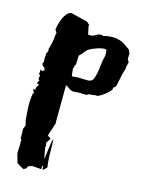

<svg xmlns="http://www.w3.org/2000/svg" viewBox="-70 -357 531 678"><g transform="rotate(10 195.5 -18.0)"><path d="M65 -115Q66 -117 66 -127Q66 -137 68 -140V-147L73 -155Q75 -158 74.5 -163Q74 -168 76 -170L79 -178Q80 -180 83 -189.5Q86 -199 86 -201L89 -217L92 -225L86 -237Q88 -246 92 -257.5Q96 -269 102 -279.5Q108 -290 115.5 -297Q123 -304 132 -304L191 -284L201 -273L199 -270L203 -239Q207 -239 210 -238.5Q213 -238 216 -238Q222 -238 229.5 -242.5Q237 -247 247 -247Q251 -247 252 -246L256 -244Q260 -244 264.5 -245Q269 -246 275 -246Q295 -247 310.5 -241.5Q326 -236 335 -228L354 -212L358 -200L356 -178L361 -168L358 -162V-156H356L354 -143L347 -126L332 -77L320 -68H323Q323 -64 316.5 -58Q310 -52 301 -46Q292 -40 283.5 -36Q275 -32 271 -32L267 -33L251 -32L247 -33Q242 -33 239 -31Q236 -29 231 -29L207 -32H190Q179 -32 170.5 -40Q162 -48 157 -50L144 89Q145 89 145 90Q145 91 144 91.5Q143 92 143 93L127 130Q127 132 126 134Q125 136 125 138Q128 138 132 141.5Q136 145 136 146L123 163Q123 165 124 167.5Q125 170 125 172Q123 174 123 180Q123 182 123.5 188Q124 194 124.5 201Q125 208 126 214Q127 220 127 221Q127 221 129.5 209Q132 197 135 183Q138 169 141 157.5Q144 146 146 146Q146 163 144 185.5Q142 208 142 228Q142 241 143 246Q143 248 136 253.5Q129 259 127 259V244Q122 247 123 251Q124 255 121 257L90 252Q79 253 75 256Q71 259 71 261Q72 262 72 262L61 268Q55 265 50 261Q45 258 41 255Q37 252 36 250L30 219V218Q30 206 32 196.5Q34 187 34 173L36 171L32 162L34 138V132Q34 127 37.5 122Q41 117 41 113L38 96Q38 78 39 50.5Q40 23 47 -2H52Q46 -6 46 -18L54 -15V-17Q53 -18 53 -22Q55 -24 57 -27Q59 -30 63 -35L54 -39Q56 -40 57.5 -44.5Q59 -49 62 -49Q60 -51 59 -52.5Q58 -54 58 -57Q58 -60 59 -63L61 -66Q60 -71 55 -73Q58 -75 58 -81.5Q58 -88 60 -88H61L66 -84Q68 -88 69.5 -87Q71 -86 73 -89Q73 -97 67.5 -100.5Q62 -104 62 -113ZM174 -84H195L230 -80H233Q244 -80 249.5 -89Q255 -98 259 -112Q263 -126 266 -143Q269 -160 275 -175Q276 -182 276 -183.5Q276 -185 276 -190V-198Q270 -200 267 -200H260Q260 -200 255 -199.5Q250 -199 242 -197Q234 -195 225 -192Q216 -189 208 -184Q206 -183 197.5 -173.5Q189 -164 183 -161L179 -128L174 -123L175 -120L171 -112V-88Z"/></g></svg>

Font: East Sea Dokdo
Style: Regular
Weight: 400
Designer: YoonDesign Inc.
Foundry: YoonDesign Inc.
Version: Version 1.00